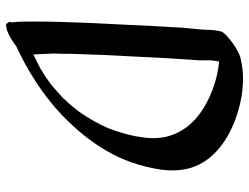

<svg xmlns="http://www.w3.org/2000/svg" viewBox="-112 -676 804 619"><g transform="rotate(90 289.5 -367.0)"><path d="M524 -572C516 -605 498 -634 474 -658C450 -682 420 -701 388 -715C358 -729 325 -738 293 -744C274 -747 254 -749 235 -749C211 -749 187 -746 164 -740C155 -737 145 -732 135 -726C122 -718 110 -709 99 -699C92 -693 82 -684 81 -674C79 -666 78 -656 77 -648C77 -617 73 -592 71 -567C71 -563 70 -560 70 -556C66 -493 63 -430 60 -367C56 -297 53 -226 51 -155C50 -127 50 -98 50 -69C50 -50 50 -30 52 -10C52 -8 53 -6 53 -4C52 -2 51 1 51 3C51 4 51 6 52 7C52 8 54 9 55 9C55 10 55 11 56 12C56 14 58 15 61 15C67 15 76 12 78 12C91 7 105 0 117 -9C121 -11 125 -14 128 -17C167 -35 205 -56 241 -79C289 -110 334 -146 373 -187C410 -225 443 -267 469 -313C493 -355 510 -400 520 -446C526 -471 530 -496 530 -521C530 -538 528 -555 524 -572ZM420 -404C414 -373 405 -344 394 -315C380 -282 362 -251 341 -221C329 -205 316 -189 301 -174C300 -172 298 -170 296 -168L253 -130L220 -107C219 -107 218 -106 216 -105L202 -96L156 -73L153 -138C154 -157 154 -176 154 -195C156 -264 159 -334 163 -404C166 -472 170 -540 175 -608V-644C176 -654 177 -664 179 -672C229 -667 279 -651 322 -626C348 -611 371 -592 389 -569C407 -545 420 -517 424 -487C425 -478 426 -469 426 -460C426 -441 423 -422 420 -404Z"/></g></svg>

Font: Petaluma Script
Style: Regular
Weight: 400
Designer: Daniel Spreadbury
Foundry: Steinberg Media Technologies GmbH
Version: Version 1.10